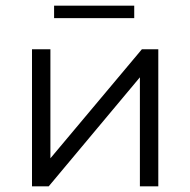

<svg xmlns="http://www.w3.org/2000/svg" viewBox="-20 -658 672 678"><path d="M93 -484H158V-99L481 -484H539V0H474V-385L152 0H93ZM171 -638H454V-594H171Z"/></svg>

Font: Montserrat Ace
Style: Regular
Weight: 400
Designer: Julieta Ulanovsky
Foundry: Julieta Ulanovsky
Version: Version 1